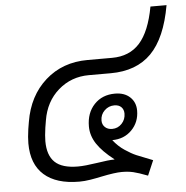

<svg xmlns="http://www.w3.org/2000/svg" viewBox="-51 -750 784 808"><g transform="rotate(-5 341.0 -346.0)"><path d="M129 -231Q124 -196 124 -174Q124 -114 154.5 -85Q185 -56 252 -56Q281 -56 333 -64Q383 -72 407 -72V-73Q358 -111 335 -146Q312 -181 312 -220Q312 -277 345.5 -312.5Q379 -348 433 -348Q473 -348 496.5 -326Q520 -304 520 -269Q520 -220 487.5 -187Q455 -154 405 -154Q426 -127 453 -109Q480 -91 500 -82.5Q520 -74 569 -55L542 8Q503 -7 481.5 -12Q460 -17 433 -17Q404 -17 346 -5Q323 0 298.5 4Q274 8 252 8Q155 8 103.5 -37.5Q52 -83 52 -171Q52 -196 57 -231L62 -261Q80 -370 152.5 -434.5Q225 -499 331 -499H434Q508 -499 551.5 -547.5Q595 -596 614 -700H682Q658 -563 595 -499Q532 -435 423 -435H331Q256 -435 201.5 -387.5Q147 -340 134 -261ZM367 -240Q367 -223 378.5 -212Q390 -201 409 -201Q433 -201 449.5 -218.5Q466 -236 466 -261Q466 -278 455.5 -288.5Q445 -299 426 -299Q402 -299 384.5 -282Q367 -265 367 -240Z"/></g></svg>

Font: Bai Jamjuree
Style: Italic
Weight: 400
Italic angle: -10°
Version: Version 1.000; ttfautohint (v1.6)